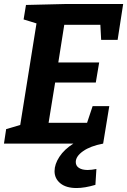

<svg xmlns="http://www.w3.org/2000/svg" viewBox="-21 -724 641 968"><path d="M485 -599H303L273 -409H479L462 -308H257L224 -105H418L446 -189H530L499 0Q435 12 398 38Q361 64 361 93Q361 112 377 122.5Q393 133 421 133Q440 133 465 128L460 208Q406 224 365 224Q312 224 283 200Q254 176 254 139Q254 104 278.5 66.5Q303 29 349 0H-1L10 -73L81 -94L163 -606L98 -626L110 -699L317 -704H600L572 -523H489Z"/></svg>

Font: Bitter Pro
Style: Bold Italic
Weight: 700
Italic angle: -9°
Designer: Sol Matas, and Bitter project Authors
Foundry: Sol Matas
Version: Version 1.010